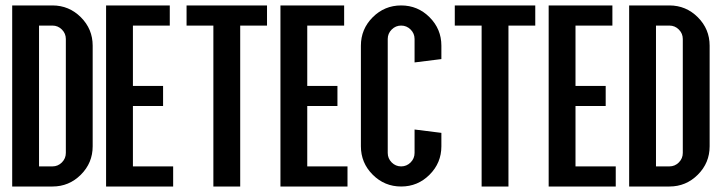

<svg xmlns="http://www.w3.org/2000/svg" viewBox="-20 -679 2628 699"><path d="M170.9 -659.2Q231.4 -659.2 274.4 -616.2Q317.4 -573.2 317.4 -512.7V-146.5Q317.4 -85.9 274.4 -43Q231.4 0 170.9 0H24.4V-659.2ZM219.7 -537.1Q219.7 -557.1 205.3 -571.5Q190.9 -585.9 170.9 -585.9H122.1V-73.2H170.9Q190.9 -73.2 205.3 -87.6Q219.7 -102.1 219.7 -122.1Z M463.9 -73.2H610.4V0H366.2V-659.2H598.1V-585.9H463.9V-366.2H573.7V-293H463.9Z M952.1 -659.2V-585.9H854.5V0H756.8V-585.9H659.2V-659.2Z M1098.6 -73.2H1245.1V0H1001V-659.2H1232.9V-585.9H1098.6V-366.2H1208.5V-293H1098.6Z M1440.4 -73.2Q1460.4 -73.2 1474.9 -87.6Q1489.3 -102.1 1489.3 -122.1V-207.5L1586.9 -195.3V-146.5Q1586.9 -85.9 1543.9 -43Q1501 0 1440.4 0Q1379.9 0 1336.9 -43Q1293.9 -85.9 1293.9 -146.5V-512.7Q1293.9 -573.2 1336.9 -616.2Q1379.9 -659.2 1440.4 -659.2Q1501 -659.2 1543.9 -616.2Q1586.9 -573.2 1586.9 -512.7V-463.9L1489.3 -451.7V-537.1Q1489.3 -557.1 1474.9 -571.5Q1460.4 -585.9 1440.4 -585.9Q1420.4 -585.9 1406 -571.5Q1391.6 -557.1 1391.6 -537.1V-122.1Q1391.6 -102.1 1406 -87.6Q1420.4 -73.2 1440.4 -73.2Z M1928.7 -659.2V-585.9H1831.1V0H1733.4V-585.9H1635.7V-659.2Z M2075.2 -73.2H2221.7V0H1977.5V-659.2H2209.5V-585.9H2075.2V-366.2H2185.1V-293H2075.2Z M2417 -659.2Q2477.5 -659.2 2520.5 -616.2Q2563.5 -573.2 2563.5 -512.7V-146.5Q2563.5 -85.9 2520.5 -43Q2477.5 0 2417 0H2270.5V-659.2ZM2465.8 -537.1Q2465.8 -557.1 2451.4 -571.5Q2437 -585.9 2417 -585.9H2368.2V-73.2H2417Q2437 -73.2 2451.4 -87.6Q2465.8 -102.1 2465.8 -122.1Z"/></svg>

Font: Alegre Sans
Style: Regular
Weight: 400
Width: 3
Designer: GrandChaos9000
Version: Version 1.2.6 - August 1, 2014